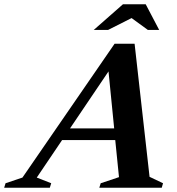

<svg xmlns="http://www.w3.org/2000/svg" viewBox="-90 -878 827 898"><path d="M609.5 -51 672.5 -21 666.5 0H374.5L381 -21L466.5 -49.5L449 -223H200.5L82 -47.5L149.5 -21L143 0H-70.5L-64 -21L15 -47.5L446 -673.5H539.5ZM237.5 -277.5H444L417.5 -544ZM348.5 -738 485 -858H591.5L654.5 -738H601.5L525.5 -793.5L415.5 -738Z"/></svg>

Font: Newsreader Text
Style: Bold Italic
Weight: 700
Italic angle: -17°
Designer: Hugues Gentile
Foundry: Production Type
Version: Version 1.001